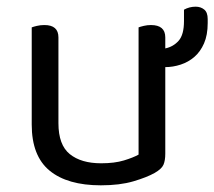

<svg xmlns="http://www.w3.org/2000/svg" viewBox="-20 -542 642 575"><path d="M75 -460Q80 -462 90.5 -464.5Q101 -467 113 -467Q155 -467 155 -430V-173Q155 -108 189 -80.5Q223 -53 283 -53Q323 -53 351 -61.5Q379 -70 395 -79V-460Q400 -462 410.5 -464.5Q421 -467 432 -467Q475 -467 475 -430V-397Q499 -402 515 -420Q531 -438 531 -479V-513Q547 -522 566 -522Q581 -522 591.5 -513.5Q602 -505 602 -485V-473Q602 -437 591 -412Q580 -387 562 -371.5Q544 -356 521 -348.5Q498 -341 475 -341V-82Q475 -61 469.5 -48.5Q464 -36 443 -24Q420 -11 379.5 1Q339 13 282 13Q182 13 128.5 -31Q75 -75 75 -169Z"/></svg>

Font: Baloo 2
Style: Regular
Weight: 400
Designer: Sarang Kulkarni and Ek Type
Foundry: Ek Type
Version: Version 1.640;hotconv 1.0.111;makeotfexe 2.5.65597; ttfautoh